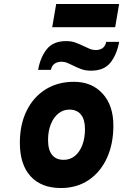

<svg xmlns="http://www.w3.org/2000/svg" viewBox="-20 -935 620 967"><path d="M287 12Q188 12 134 -47.2Q80 -106.5 80 -216Q80 -308 114 -377Q148 -446 209.2 -484.5Q270.5 -523 352 -523Q443 -523 497 -463.2Q551 -403.5 551 -303Q551 -209 518 -138Q485 -67 425.5 -27.5Q366 12 287 12ZM301 -130Q333 -130 357 -149.5Q381 -169 394.5 -204Q408 -239 408 -285Q408 -332.5 387.8 -357.8Q367.5 -383 329 -383Q298 -383 273.8 -363.2Q249.5 -343.5 235.8 -309Q222 -274.5 222 -230Q222 -180.5 242 -155.2Q262 -130 301 -130ZM438 -579Q410.5 -579 389.5 -586.8Q368.5 -594.5 350 -604Q335.5 -611.5 320.2 -617.8Q305 -624 288 -624Q270 -624 255.8 -614.8Q241.5 -605.5 236 -583H172Q182.5 -644.5 214.8 -686.2Q247 -728 313 -728Q340.5 -728 361.5 -720Q382.5 -712 401 -703Q417 -695 432 -689Q447 -683 464 -683Q482 -683 496 -692.2Q510 -701.5 515 -724H580Q569 -662 537 -620.5Q505 -579 438 -579ZM243 -798 263 -915H580L560 -798Z"/></svg>

Font: Overpass Black
Style: Italic
Weight: 900
Italic angle: -10°
Designer: Delve Withrington, Dave Bailey, Thomas Jockin
Foundry: Delve Fonts LLC
Version: Version 4.000